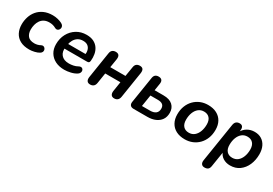

<svg xmlns="http://www.w3.org/2000/svg" viewBox="29 -1332 3349 2353"><g transform="rotate(30 1703.5 -155.5)"><path d="M277 10Q199 10 147.5 -18Q96 -46 70 -96.5Q44 -147 44 -213Q44 -267 60.5 -318.5Q77 -370 111 -410.5Q145 -451 197.5 -475Q250 -499 321 -499Q357 -499 392 -490.5Q427 -482 454 -468Q474 -457 481.5 -442.5Q489 -428 486.5 -413Q484 -398 475 -387Q466 -376 452 -372.5Q438 -369 422 -378Q399 -391 376.5 -396.5Q354 -402 329 -402Q286 -402 256 -386Q226 -370 207.5 -342.5Q189 -315 180.5 -282Q172 -249 172 -214Q172 -157 200.5 -122Q229 -87 295 -87Q314 -87 335.5 -92Q357 -97 381 -110Q395 -117 408 -114Q421 -111 430 -100.5Q439 -90 441.5 -76.5Q444 -63 438 -49Q432 -35 414 -24Q388 -8 349 1Q310 10 277 10Z M773 10Q699 10 644.5 -17.5Q590 -45 560 -95Q530 -145 530 -212Q530 -294 564.5 -358.5Q599 -423 660 -461Q721 -499 800 -499Q861 -499 902 -478Q943 -457 967 -421.5Q991 -386 999 -341Q1007 -296 1002 -249Q1000 -228 991 -222Q982 -216 966 -216H630L640 -288H920L903 -273Q909 -313 900 -344.5Q891 -376 866.5 -395Q842 -414 799 -414Q755 -414 725 -394Q695 -374 678 -342.5Q661 -311 655 -275L650 -244Q638 -171 674 -128Q710 -85 784 -85Q814 -85 846 -91.5Q878 -98 904 -113Q923 -124 937.5 -122.5Q952 -121 960.5 -111.5Q969 -102 971 -88.5Q973 -75 966.5 -60.5Q960 -46 944 -35Q909 -12 861 -1Q813 10 773 10Z M1138 8Q1107 8 1093.5 -11.5Q1080 -31 1085 -66L1143 -435Q1148 -468 1166.5 -482.5Q1185 -497 1213 -497Q1245 -497 1258.5 -478.5Q1272 -460 1267 -424L1247 -300H1462L1484 -435Q1489 -468 1507.5 -482.5Q1526 -497 1554 -497Q1586 -497 1599 -478.5Q1612 -460 1607 -424L1549 -55Q1544 -24 1526 -8Q1508 8 1479 8Q1448 8 1434.5 -12Q1421 -32 1426 -67L1447 -202H1232L1209 -55Q1204 -23 1185.5 -7.5Q1167 8 1138 8Z M1750 0Q1718 0 1703 -17.5Q1688 -35 1693 -67L1752 -439Q1757 -469 1774 -483Q1791 -497 1820 -497Q1851 -497 1865.5 -479.5Q1880 -462 1875 -428L1859 -327H1985Q2071 -327 2115 -286.5Q2159 -246 2159 -179Q2159 -121 2132 -81.5Q2105 -42 2057 -21Q2009 0 1946 0ZM1821 -82H1934Q1987 -82 2015 -104.5Q2043 -127 2043 -171Q2043 -209 2020 -227Q1997 -245 1953 -245H1847Z M2477 10Q2405 10 2353.5 -17Q2302 -44 2274.5 -94Q2247 -144 2247 -211Q2247 -277 2268 -330Q2289 -383 2326.5 -421Q2364 -459 2413 -479Q2462 -499 2519 -499Q2591 -499 2642.5 -472Q2694 -445 2721.5 -395.5Q2749 -346 2749 -278Q2749 -212 2728 -159Q2707 -106 2669.5 -68Q2632 -30 2583 -10Q2534 10 2477 10ZM2480 -85Q2526 -85 2557.5 -111Q2589 -137 2606 -182Q2623 -227 2623 -282Q2623 -341 2594.5 -372.5Q2566 -404 2516 -404Q2471 -404 2439 -378Q2407 -352 2390 -307.5Q2373 -263 2373 -207Q2373 -148 2401.5 -116.5Q2430 -85 2480 -85Z M2860 188Q2831 188 2817 169Q2803 150 2808 116L2895 -433Q2900 -465 2918 -481Q2936 -497 2967 -497Q2996 -497 3008.5 -478Q3021 -459 3016 -424L3007 -368L3005 -398Q3033 -447 3077.5 -473Q3122 -499 3179 -499Q3235 -499 3276.5 -473.5Q3318 -448 3341 -400.5Q3364 -353 3364 -288Q3364 -205 3334.5 -137.5Q3305 -70 3250 -30Q3195 10 3118 10Q3062 10 3018.5 -17Q2975 -44 2958 -97H2967L2931 129Q2926 160 2909 174Q2892 188 2860 188ZM3095 -85Q3141 -85 3172.5 -111Q3204 -137 3221 -182Q3238 -227 3238 -282Q3238 -341 3209.5 -372.5Q3181 -404 3131 -404Q3086 -404 3054 -378Q3022 -352 3005 -307.5Q2988 -263 2988 -207Q2988 -148 3016.5 -116.5Q3045 -85 3095 -85Z"/></g></svg>

Font: Nunito ExtraLight
Style: Italic
Weight: 200
Italic angle: -9°
Designer: Vernon Adams
Foundry: Vernon Adams
Version: Version 3.602